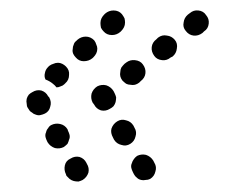

<svg xmlns="http://www.w3.org/2000/svg" viewBox="-20 -448 442 367"><path d="M113 -106Q117 -103 121 -102Q125 -101 130 -101Q134 -102 138 -104Q146 -109 149 -118Q151 -127 146 -135L145 -137Q141 -145 132 -148Q123 -150 115 -145Q106 -141 104 -132Q102 -123 106 -115L107 -112Q110 -109 113 -106ZM242 -108Q245 -105 250 -104Q254 -103 258 -104Q263 -104 267 -106Q275 -111 277 -120Q280 -129 275 -137L273 -141Q268 -149 259 -152Q250 -154 242 -150Q238 -147 236 -144Q233 -140 232 -136Q230 -132 231 -127Q232 -123 234 -119L236 -115Q238 -111 242 -108ZM85 -165Q94 -163 102 -167Q106 -170 109 -173Q111 -177 112 -181Q114 -185 113 -190Q112 -194 110 -198L109 -201Q104 -209 95 -211Q86 -213 78 -209Q74 -207 72 -203Q69 -200 68 -195Q66 -191 67 -186Q68 -182 70 -178L71 -176Q76 -168 85 -165ZM212 -171Q221 -168 229 -173Q237 -178 239 -187Q242 -196 237 -204L235 -208Q230 -216 221 -218Q212 -221 204 -216Q196 -211 193 -202Q191 -194 196 -185L198 -181Q203 -173 212 -171ZM41 -233Q44 -230 48 -229Q53 -227 57 -228Q62 -229 66 -231Q74 -235 76 -244Q79 -253 74 -262L72 -264Q68 -272 59 -275Q50 -277 42 -272Q38 -270 35 -267Q32 -263 31 -259Q30 -254 31 -250Q31 -245 33 -242L35 -239Q37 -235 41 -233ZM173 -237Q182 -235 190 -240Q194 -242 197 -245Q200 -249 201 -253Q202 -258 202 -262Q201 -266 199 -270L197 -274Q192 -282 183 -285Q174 -287 166 -283Q158 -278 155 -269Q153 -260 157 -252L160 -248Q164 -240 173 -237ZM72 -320 74 -322Q78 -325 82 -326Q86 -328 91 -328Q95 -328 99 -326Q103 -324 106 -321Q113 -314 112 -305Q112 -295 105 -289L103 -287Q100 -284 96 -283Q92 -281 88 -281Q85 -285 81 -288Q75 -293 67 -296Q64 -302 66 -309Q67 -315 72 -320ZM212 -319Q210 -315 210 -311Q209 -306 210 -302Q211 -298 214 -294Q217 -291 221 -288Q225 -286 229 -286Q234 -285 238 -286Q242 -287 246 -290L249 -293Q257 -299 258 -308Q259 -317 253 -325Q248 -332 238 -333Q229 -334 222 -329L218 -326Q215 -323 212 -319ZM121 -363Q119 -359 119 -354Q118 -350 120 -345Q122 -341 125 -338Q131 -331 140 -331Q150 -331 157 -337L159 -339Q162 -342 164 -346Q166 -350 166 -355Q166 -359 164 -363Q163 -367 160 -371Q153 -378 144 -378Q135 -378 128 -372L126 -370Q122 -367 121 -363ZM270 -358Q269 -349 275 -341Q280 -334 290 -333Q299 -332 306 -338L310 -340Q317 -346 318 -355Q320 -365 314 -372Q308 -379 299 -380Q290 -382 282 -376L279 -373Q271 -367 270 -358ZM331 -405Q329 -396 335 -389Q341 -381 350 -380Q359 -379 367 -385L370 -388Q378 -393 379 -403Q380 -412 374 -419Q369 -427 359 -428Q350 -429 343 -423L339 -420Q332 -414 331 -405ZM174 -413Q172 -409 172 -404Q172 -400 173 -395Q175 -391 178 -388Q184 -381 194 -381Q203 -381 210 -387L212 -389Q215 -392 217 -396Q219 -400 219 -405Q219 -409 218 -413Q216 -417 213 -421Q207 -428 197 -428Q188 -428 181 -422L179 -420Q176 -417 174 -413Z"/></svg>

Font: FRB American Cursive Dotted Extrabold
Style: Bold Italic
Weight: 800
Italic angle: -25°
Version: Version 2.0;Modular Font Editor K font №1